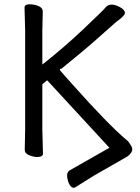

<svg xmlns="http://www.w3.org/2000/svg" viewBox="-20 -732 670 916"><path d="M332 164Q321 164 312.5 150Q304 136 301 116L300 106Q300 89 312 81L502 -27L205 -349L182 -330V-111L185 1Q185 17 157 17Q140 17 119 8.5Q98 0 98 -17L100 -112V-589L97 -695Q97 -711 119 -711.5Q141 -712 162 -704Q184 -695 184 -677L182 -588V-424Q285 -505 380 -595Q427 -640 453.5 -665.5Q480 -691 484 -697Q495 -710 513 -710Q530 -710 553 -697.5Q576 -685 576 -670Q576 -657 535 -628Q516 -612 451.5 -554Q387 -496 273 -404Q260 -404 268.5 -394Q277 -384 291.5 -367.5Q306 -351 326 -329Q495 -139 585 -63Q592 -60 606 -36Q611 -28 611 -20Q611 -2 587 15L428 106L337 163Z"/></svg>

Font: ToneOZ-Pinyin-WenKai-Medium
Style: Medium
Weight: 700
Designer: Fontworks Inc.
Foundry: ToneOZ
Version: Version 0.240331